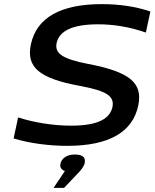

<svg xmlns="http://www.w3.org/2000/svg" viewBox="-20 -699 750 932"><path d="M688 -541 710 -643C641 -667 560 -679 474 -679C277 -679 158 -615 130 -484C107 -375 166 -319 368 -282C497 -258 536 -233 526 -180C514 -123 456 -89 325 -89C236 -89 142 -105 68 -129L46 -27C125 -3 220 9 306 9C513 9 624 -60 651 -186C674 -296 612 -350 406 -389C284 -413 244 -439 255 -491C268 -548 330 -581 456 -581C534 -581 610 -568 688 -541ZM240 213H291L366 134C381 117 387 106 391 94V93C397 66 382 51 344 51C306 51 282 67 274 93V94C269 112 277 125 295 131Z"/></svg>

Font: LT Wave Medium
Style: Italic
Weight: 500
Designer: Daniel Lyons
Version: Version 2.5 (Glyphs App)